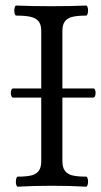

<svg xmlns="http://www.w3.org/2000/svg" viewBox="-20 -686 373 709"><path d="M325.2 -359.4Q328.6 -359.4 330.8 -354.5Q333 -349.6 333 -343.3Q333 -335.9 330.8 -330.8Q328.6 -325.7 324.2 -325.7H210.4V-90.8Q210.4 -67.4 220 -54.9Q229.5 -42.5 248 -38.1Q266.6 -33.7 298.3 -33.7Q301.3 -33.7 303.2 -28.3Q305.2 -22.9 305.2 -15.6Q305.2 -8.3 303.2 -2.4Q301.3 3.4 298.3 3.4Q239.7 0 171.9 0Q104 0 45.4 3.4Q42.5 3.4 40.5 -2Q38.6 -7.3 38.6 -14.6Q38.6 -22 40.5 -27.8Q42.5 -33.7 45.4 -33.7Q76.7 -33.7 95.2 -38.1Q113.8 -42.5 123 -54.9Q132.3 -67.4 132.3 -90.8V-325.7H27.8Q24.4 -325.7 22.2 -330.8Q20 -335.9 20 -342.8Q20 -349.6 22.2 -354.5Q24.4 -359.4 27.8 -359.4H132.3V-572.3Q132.3 -595.2 122.3 -607.4Q112.3 -619.6 92.8 -624Q73.2 -628.4 40 -628.4Q36.6 -628.4 34.7 -633.8Q32.7 -639.2 32.7 -646.5Q32.7 -654.3 34.7 -659.9Q36.6 -665.5 40 -665.5Q93.8 -663.1 169.4 -663.1Q244.6 -663.1 298.3 -665.5Q301.3 -665.5 303.2 -660.2Q305.2 -654.8 305.2 -647.5Q305.2 -640.1 303.2 -634.3Q301.3 -628.4 298.3 -628.4Q267.1 -628.4 248.3 -624Q229.5 -619.6 220 -607.4Q210.4 -595.2 210.4 -572.3V-359.4Z"/></svg>

Font: JuniusX
Style: Regular
Weight: 400
Designer: Peter S. Baker
Foundry: Briery Creek Software
Version: Version 1.004